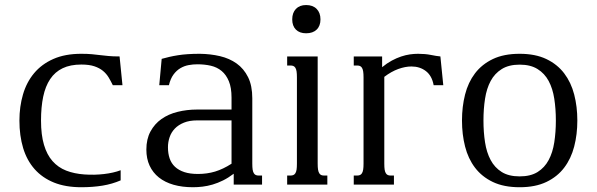

<svg xmlns="http://www.w3.org/2000/svg" viewBox="-20 -747 2415 777"><path d="M321.8 -41Q341.8 -39.6 361.8 -40Q381.8 -40.5 400.9 -42.7Q419.9 -44.9 437 -48.8Q454.1 -52.7 468.3 -58.1V-17.1Q434.6 -2.4 395 4.2Q355.5 10.7 309.1 10.7Q245.1 10.7 198.2 -8.3Q151.4 -27.3 120.1 -62.5Q88.9 -97.7 73.7 -147.7Q58.6 -197.8 58.6 -259.3Q58.6 -315.4 73 -364.7Q87.4 -414.1 117.9 -450.7Q148.4 -487.3 195.8 -508.3Q243.2 -529.3 309.1 -529.3Q334.5 -529.3 352.1 -527.6Q369.6 -525.9 385.7 -523.9Q401.9 -522 419.7 -520.3Q437.5 -518.6 463.9 -518.6L475.6 -402.3H436.5Q428.7 -418.5 419.7 -433.6Q410.6 -448.7 396.7 -460.2Q382.8 -471.7 361.8 -478.8Q340.8 -485.8 309.1 -485.8Q264.6 -485.8 233.6 -470.9Q202.6 -456.1 183.1 -427Q163.6 -397.9 154.8 -355.7Q146 -313.5 146 -259.3Q146 -201.2 158 -160.9Q169.9 -120.6 192.6 -95Q215.3 -69.3 247.8 -56.6Q280.3 -43.9 321.8 -41Z M917 -259.8H777.8Q746.6 -259.8 724.4 -250.7Q702.1 -241.7 687.7 -226.8Q673.3 -211.9 666.5 -192.1Q659.7 -172.4 659.7 -150.9Q659.7 -126 666.5 -106Q673.3 -85.9 688.2 -72Q703.1 -58.1 726.1 -50.5Q749 -43 781.2 -43Q817.9 -43 850.3 -52.7Q882.8 -62.5 917 -84.5ZM1001 -85Q1001 -69.8 1002.4 -60.5Q1003.9 -51.3 1007.3 -45.9Q1010.7 -40.5 1015.4 -38.6Q1020 -36.6 1026.9 -36.6H1040.5V0H925.8V-43.9Q903.8 -27.3 882.6 -16.8Q861.3 -6.3 840.6 -0.2Q819.8 5.9 799.8 8.3Q779.8 10.7 760.7 10.7Q717.3 10.7 682.4 0.7Q647.5 -9.3 623 -28.8Q598.6 -48.3 585.4 -76.7Q572.3 -105 572.3 -141.6Q572.3 -184.1 588.9 -214.8Q605.5 -245.6 633.5 -265.4Q661.6 -285.2 699 -294.4Q736.3 -303.7 777.8 -303.7H917V-352.1Q917 -392.1 906.2 -418.2Q895.5 -444.3 877 -459.7Q858.4 -475.1 833.3 -481Q808.1 -486.8 778.8 -486.8Q761.2 -486.8 743.7 -483.6Q726.1 -480.5 710.2 -471.2Q694.3 -461.9 682.1 -445.3Q669.9 -428.7 663.6 -402.3H624.5L634.3 -508.8Q649.4 -513.2 665.5 -516.8Q681.6 -520.5 700 -523.4Q718.3 -526.4 740 -527.8Q761.7 -529.3 788.6 -529.3Q831.5 -528.8 870.1 -519.8Q908.7 -510.7 937.7 -490Q966.8 -469.2 983.9 -434.8Q1001 -400.4 1001 -349.1Z M1142.1 -518.6H1265.6V-85Q1265.6 -69.8 1267.1 -60.5Q1268.6 -51.3 1272 -45.9Q1275.4 -40.5 1280 -38.6Q1284.7 -36.6 1291.5 -36.6H1304.7V0H1142.1V-36.6H1155.8Q1162.1 -36.6 1167 -38.6Q1171.9 -40.5 1175.3 -45.9Q1178.7 -51.3 1180.2 -60.5Q1181.6 -69.8 1181.6 -85V-433.6Q1181.6 -448.7 1180.2 -458Q1178.7 -467.3 1175.3 -472.7Q1171.9 -478 1167 -480Q1162.1 -481.9 1155.8 -481.9H1142.1ZM1162.6 -668.5Q1162.6 -695.3 1177.5 -710.9Q1192.4 -726.6 1218.8 -726.6Q1246.1 -726.6 1261.5 -710.9Q1276.9 -695.3 1276.9 -668.5Q1276.9 -642.1 1261.5 -627.2Q1246.1 -612.3 1218.8 -612.3Q1192.4 -612.3 1177.5 -627.2Q1162.6 -642.1 1162.6 -668.5Z M1535.2 -436V-85Q1535.2 -69.8 1536.6 -60.5Q1538.1 -51.3 1541.5 -45.9Q1544.9 -40.5 1549.6 -38.6Q1554.2 -36.6 1561 -36.6H1574.2V0H1411.6V-36.6H1425.3Q1431.6 -36.6 1436.5 -38.6Q1441.4 -40.5 1444.8 -45.9Q1448.2 -51.3 1449.7 -60.5Q1451.2 -69.8 1451.2 -85V-433.6Q1451.2 -448.7 1449.7 -458Q1448.2 -467.3 1444.8 -472.7Q1441.4 -478 1436.5 -480Q1431.6 -481.9 1425.3 -481.9H1411.6V-518.6H1526.4V-475.1Q1545.9 -491.2 1565.4 -501.7Q1585 -512.2 1603.3 -518.3Q1621.6 -524.4 1638.9 -526.9Q1656.2 -529.3 1671.9 -529.3Q1700.7 -529.3 1723.6 -524.7Q1746.6 -520 1762.2 -518.6L1773.9 -402.3H1734.9Q1728 -440.4 1703.6 -459.2Q1679.2 -478 1645 -478Q1620.1 -478 1591.8 -467.8Q1563.5 -457.5 1535.2 -436Z M1849.6 -259.3Q1849.6 -315.4 1862.1 -364.5Q1874.5 -413.6 1902.3 -450.2Q1930.2 -486.8 1974.6 -508.1Q2019 -529.3 2083 -529.3Q2146.5 -529.3 2190.9 -508.1Q2235.4 -486.8 2263.2 -450.2Q2291 -413.6 2303.7 -364.5Q2316.4 -315.4 2316.4 -259.3Q2316.4 -203.1 2303.7 -154.1Q2291 -105 2263.2 -68.4Q2235.4 -31.7 2190.9 -10.5Q2146.5 10.7 2083 10.7Q2019 10.7 1974.6 -10.5Q1930.2 -31.7 1902.3 -68.4Q1874.5 -105 1862.1 -154.1Q1849.6 -203.1 1849.6 -259.3ZM1936.5 -259.3Q1936.5 -212.4 1942.9 -171.1Q1949.2 -129.9 1965.6 -99.4Q1981.9 -68.8 2010.3 -51Q2038.6 -33.2 2083 -33.2Q2127.4 -33.2 2155.8 -51Q2184.1 -68.8 2200.4 -99.4Q2216.8 -129.9 2223.1 -171.1Q2229.5 -212.4 2229.5 -259.3Q2229.5 -306.2 2223.1 -347.4Q2216.8 -388.7 2200.4 -419.2Q2184.1 -449.7 2155.5 -467.5Q2127 -485.4 2083 -485.4Q2039.1 -485.4 2010.5 -467.5Q1981.9 -449.7 1965.6 -419.2Q1949.2 -388.7 1942.9 -347.4Q1936.5 -306.2 1936.5 -259.3Z"/></svg>

Font: Arian Grqi
Style: Regular
Weight: 400
Designer: Ruben Hakobyan (Tarumian)
Foundry: Ruben Hakobyan (Tarumian)
Version: Version 1.003